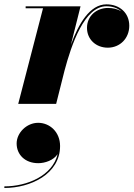

<svg xmlns="http://www.w3.org/2000/svg" viewBox="-86 -490 630 906"><path d="M117 -451 0 0H179L218.5 -157C250.5 -277.5 312 -460.5 416 -460.5C444.5 -460.5 469 -452 486.5 -436.5C469.5 -447 447.5 -452.5 424 -452.5C369.5 -452.5 324.5 -415 324.5 -358.5C324.5 -303.5 367.5 -265 422.5 -265C480.5 -265 524 -309.5 524 -368.5C524 -430.5 477 -469.5 416.5 -469.5C338 -469.5 284.5 -377.5 248.5 -278.5L294 -460H35V-451ZM-7.5 187C-7.5 239.5 32 280 94.5 280C126 280 167 266.5 186 237C162 339.5 41 389.5 -65.5 389.5V397C58.5 397 197.5 331 197.5 199C197.5 133 149 89.5 94 89.5C39.5 89.5 -7.5 137 -7.5 187Z"/></svg>

Font: Bodoni* 24pt Fatface
Style: Italic
Weight: 900
Italic angle: -13°
Version: Version 2.3